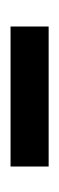

<svg xmlns="http://www.w3.org/2000/svg" viewBox="109 -462 114 373"><g transform="rotate(90 166.5 -275.0)"><path d="M31 -238V-312H303V-238Z"/></g></svg>

Font: Arsenal SC
Style: Bold
Weight: 700
Designer: Andrij Shevchenko
Foundry: Stairsfor
Version: Version 2.001; ttfautohint (v1.8.4.7-5d5b)